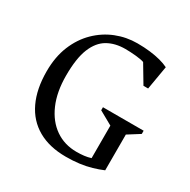

<svg xmlns="http://www.w3.org/2000/svg" viewBox="-145 -762 901 910"><g transform="rotate(30 305.5 -306.5)"><path d="M328.7 11.7Q238.7 11.7 175.8 -24.3Q112.9 -60.3 80.5 -128.8Q48 -197.3 48 -294Q48 -372.9 73 -433.9Q98 -494.9 141.3 -537.4Q184.7 -579.9 239.7 -601.8Q294.8 -623.7 354.9 -623.7Q392.9 -623.7 424.6 -619.8Q456.4 -615.9 482.2 -609.1Q508.1 -602.2 527.4 -592.6L505.3 -463.5H479.8L422 -560.4Q406.7 -566 375.5 -569Q344.2 -571.9 318.7 -571.9Q263 -571.9 222.6 -548.7Q182.2 -525.5 160 -471.2Q137.9 -416.9 137.9 -322.3Q137.9 -233.3 166.1 -168.3Q194.3 -103.4 244.6 -68.5Q295 -33.6 361.1 -33.6Q382.5 -33.6 402 -35.9Q421.4 -38.2 438.3 -43.7V-221.6L364.3 -263V-279.6H587V-262L523 -221.6V-25.9Q496 -14.5 466 -5.8Q436 2.9 402.2 7.3Q368.4 11.7 328.7 11.7Z"/></g></svg>

Font: Ancizar Serif Light
Style: Regular
Weight: 300
Designer: Cesar Puertas, Viviana Monsalve, Julian Moncada, Julian Prieto, Jose Castro, Felipe Aragon, Mariel Hernandez, Sara Alarc
Version: Version 8.100